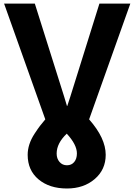

<svg xmlns="http://www.w3.org/2000/svg" viewBox="-20 -820 751 1074"><path d="M2.9 -799.8H174.8L338.9 -279.3L354.5 -227.5H356.4L373 -278.3L536.1 -799.8H709L478.5 -152.3Q571.3 -46.9 571.3 45.9Q571.3 128.9 509.8 181.6Q448.2 234.4 354.5 234.4Q256.8 234.4 195.8 183.6Q134.8 132.8 134.8 45.9Q134.8 16.6 144.5 -13.2Q154.3 -43 173.8 -72.8Q193.4 -102.5 203.6 -115.7Q213.9 -128.9 233.4 -152.3ZM296.9 39.1Q296.9 67.4 313 85.9Q329.1 104.5 354.5 104.5Q379.9 104.5 395 86.4Q410.2 68.4 410.2 38.1Q410.2 -10.7 353.5 -72.3Q296.9 -18.6 296.9 39.1Z"/></svg>

Font: Gothic A1 Black
Style: Regular
Weight: 900
Version: Version 2.50